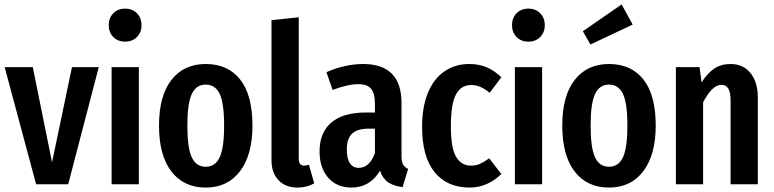

<svg xmlns="http://www.w3.org/2000/svg" viewBox="-20 -832 3496 867"><path d="M426 -529 288 0H143L1 -529H128L215 -99L305 -529Z M607 -529V0H484V-529ZM619 -718Q619 -686 598.5 -665Q578 -644 545 -644Q512 -644 491.5 -665Q471 -686 471 -718Q471 -751 491.5 -772Q512 -793 545 -793Q578 -793 598.5 -772Q619 -751 619 -718Z M1120 -265Q1120 -133 1064 -59Q1008 15 909 15Q810 15 754 -57.5Q698 -130 698 -265Q698 -399 754 -471Q810 -543 909 -543Q1009 -543 1064.5 -473Q1120 -403 1120 -265ZM826 -265Q826 -164 846 -121.5Q866 -79 909 -79Q952 -79 972 -121.5Q992 -164 992 -265Q992 -366 972 -408Q952 -450 909 -450Q866 -450 846 -407.5Q826 -365 826 -265Z M1206 -108V-741L1329 -754V-113Q1329 -100 1335 -92Q1341 -84 1353 -84Q1360 -84 1366.5 -86Q1373 -88 1375 -88L1399 -4Q1365 15 1323 15Q1269 15 1237.5 -18.5Q1206 -52 1206 -108Z M1823 -69 1798 13Q1757 8 1732.5 -9Q1708 -26 1696 -61Q1650 15 1567 15Q1501 15 1462 -29.5Q1423 -74 1423 -148Q1423 -234 1476.5 -279Q1530 -324 1632 -324H1673V-361Q1673 -411 1655.5 -431.5Q1638 -452 1599 -452Q1552 -452 1482 -426L1454 -506Q1494 -524 1537 -533.5Q1580 -543 1619 -543Q1793 -543 1793 -367V-128Q1793 -102 1800 -89.5Q1807 -77 1823 -69ZM1673 -140V-251H1644Q1593 -251 1569.5 -228Q1546 -205 1546 -157Q1546 -116 1560 -95Q1574 -74 1600 -74Q1648 -74 1673 -140Z M2244 -483 2191 -413Q2169 -431 2149.5 -439.5Q2130 -448 2107 -448Q2062 -448 2039 -405.5Q2016 -363 2016 -262Q2016 -164 2039.5 -124Q2063 -84 2107 -84Q2129 -84 2147 -92Q2165 -100 2189 -117L2244 -46Q2180 15 2101 15Q1999 15 1942.5 -54.5Q1886 -124 1886 -260Q1886 -348 1912 -412Q1938 -476 1986.5 -509.5Q2035 -543 2099 -543Q2142 -543 2177 -528.5Q2212 -514 2244 -483Z M2428 -529V0H2305V-529ZM2440 -718Q2440 -686 2419.5 -665Q2399 -644 2366 -644Q2333 -644 2312.5 -665Q2292 -686 2292 -718Q2292 -751 2312.5 -772Q2333 -793 2366 -793Q2399 -793 2419.5 -772Q2440 -751 2440 -718Z M2941 -265Q2941 -133 2885 -59Q2829 15 2730 15Q2631 15 2575 -57.5Q2519 -130 2519 -265Q2519 -399 2575 -471Q2631 -543 2730 -543Q2830 -543 2885.5 -473Q2941 -403 2941 -265ZM2647 -265Q2647 -164 2667 -121.5Q2687 -79 2730 -79Q2773 -79 2793 -121.5Q2813 -164 2813 -265Q2813 -366 2793 -408Q2773 -450 2730 -450Q2687 -450 2667 -407.5Q2647 -365 2647 -265ZM2787 -812 2837 -721 2646 -631 2612 -691Z M3402 -392V0H3279V-378Q3279 -416 3268.5 -432.5Q3258 -449 3238 -449Q3196 -449 3155 -370V0H3032V-529H3139L3148 -460Q3175 -502 3205.5 -522.5Q3236 -543 3279 -543Q3336 -543 3369 -502Q3402 -461 3402 -392Z"/></svg>

Font: Fira Sans Extra Condensed Medium
Style: Regular
Weight: 500
Width: 1
Designer: Carrois Corporate & Edenspiekermann AG
Foundry: Carrois Corporate GbR & Edenspiekermann AG
Version: Version 4.203